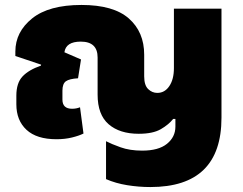

<svg xmlns="http://www.w3.org/2000/svg" viewBox="-20 -552 980 775"><path d="M587 203Q874 203 874 -77V-517H682V-277Q682 -232 663.5 -204.5Q645 -177 615 -177Q594 -177 578 -192.5Q562 -208 562 -244V-331Q562 -423 500 -477.5Q438 -532 309 -532Q177 -532 109.5 -477.5Q42 -423 42 -344V-326L146 -291L145 -287Q96 -270 71 -243.5Q46 -217 46 -166V-131Q46 -66 87 -28Q128 10 208 10Q242 10 270.5 3Q299 -4 317 -13L303 -119Q288 -113 271 -113Q232 -113 232 -150V-186Q232 -214 246 -224Q260 -234 295 -236L307 -312L240 -341Q246 -384 306 -384Q374 -384 374 -320V-170Q374 -89 418.5 -50.5Q463 -12 540 -12Q597 -12 629 -30.5Q661 -49 679 -72H688V-41Q688 1 654 28.5Q620 56 554 56Q504 56 466.5 42.5Q429 29 408 18V171Q447 188 493.5 195.5Q540 203 587 203Z"/></svg>

Font: Noto Sans Thai UI Black
Style: Regular
Weight: 900
Designer: Monotype Design Team
Foundry: Monotype Imaging Inc.
Version: Version 1.901